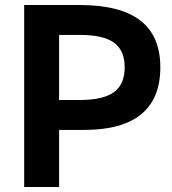

<svg xmlns="http://www.w3.org/2000/svg" viewBox="-20 -750 691 770"><path d="M77 0V-730H297Q462 -730 542.5 -668Q623 -606 623 -480Q623 -355 546.5 -292Q470 -229 318 -229H147V-349H300Q394 -349 437 -380.5Q480 -412 480 -480Q480 -548 437 -579Q394 -610 300 -610H217V0Z"/></svg>

Font: M PLUS 1
Style: Bold
Weight: 700
Designer: Coji Morishita
Foundry: UNDERFOREST DESIGN
Version: Version 1.001